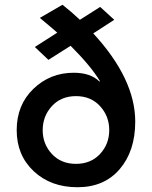

<svg xmlns="http://www.w3.org/2000/svg" viewBox="-20 -777 636 805"><path d="M399 -437Q361 -500 276 -585L183 -526L126 -580L220 -640Q218 -643 147 -702L242 -757Q278 -729 315 -694L400 -748L459 -694L371 -637Q547 -446 547 -267Q547 -144 482 -68Q417 8 305 8Q193 8 121.5 -59Q50 -126 50 -231.5Q50 -337 120 -404.5Q190 -472 289 -472Q360 -472 397 -435ZM159 -231Q159 -173 197.5 -131.5Q236 -90 298.5 -90Q361 -90 399.5 -131.5Q438 -173 438 -231.5Q438 -290 399.5 -332Q361 -374 298.5 -374Q236 -374 197.5 -332Q159 -290 159 -231Z"/></svg>

Font: Montserrat_am3
Style: Regular
Weight: 400
Designer: Julieta Ulanovsky
Foundry: Julieta Ulanovsky, Armenina letters added by Vahan Hovhannisyan
Version: Version 2.001